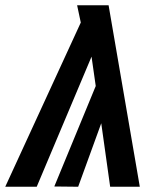

<svg xmlns="http://www.w3.org/2000/svg" viewBox="-63 -712 585 732"><path d="M357 0 323 -242 235 0 144 -1 302 -384 286 -496 77 0H-43L245 -626L231 -692H351L470 0Z"/></svg>

Font: Fira Sans Compressed SemiBold
Style: Italic
Weight: 600
Width: 1
Italic angle: -8°
Designer: bBox Type GmbH & Carrois Corporate GbR & Edenspiekermann AG
Foundry: bBox Type GmbH & Carrois Corporate GbR & Edenspiekermann AG
Version: Version 4.301